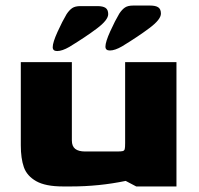

<svg xmlns="http://www.w3.org/2000/svg" viewBox="-20 -672 716 692"><path d="M55 -148V-448H239V-166Q239 -145 251 -135.5Q263 -126 287 -126H401Q417 -126 422.5 -127.5Q428 -129 429.5 -134.5Q431 -140 431 -156V-448H616V0H471L433 -20Q337 0 236 0H207Q144 0 110.5 -19Q77 -38 66 -69.5Q55 -101 55 -148ZM410 -623Q420 -638 430.5 -645Q441 -652 460 -652H521Q541 -652 550.5 -645.5Q560 -639 560 -623Q560 -602 519.5 -571.5Q479 -541 420 -505Q394 -490 376 -490Q360 -490 360 -504Q360 -521 377.5 -559.5Q395 -598 410 -623ZM220 -621Q230 -636 240.5 -643Q251 -650 270 -650H331Q351 -650 360.5 -643.5Q370 -637 370 -621Q370 -600 329.5 -569.5Q289 -539 230 -503Q204 -488 186 -488Q170 -488 170 -502Q170 -519 187.5 -557.5Q205 -596 220 -621Z"/></svg>

Font: Gold Bold
Style: Regular
Weight: 400
Designer: jaiki
Version: Version 1.000